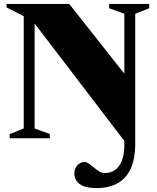

<svg xmlns="http://www.w3.org/2000/svg" viewBox="-20 -705 801 979"><path d="M630 -309V34.5L131.5 -618L156.5 -628V-50L234 -21.5V0H29.5V-21.5L101 -50V-622.5L13.5 -667V-685H333ZM669.5 27Q669.5 105.5 646 155.8Q622.5 206 578.5 230Q534.5 254 473 254Q415 254 387 234Q359 214 359 179.5Q359 155.5 374.2 138.2Q389.5 121 413 121Q421.5 121 433.2 129.5Q445 138 458.2 149Q471.5 160 485.8 168.8Q500 177.5 514 177.5Q543 177.5 565.5 162.5Q588 147.5 601 115.5Q614 83.5 614 31V-635L536.5 -663V-685H741V-663L669.5 -635Z"/></svg>

Font: Newsreader 36pt ExtraBold
Style: Regular
Weight: 800
Designer: Hugues Gentile
Foundry: Production Type
Version: Version 1.003